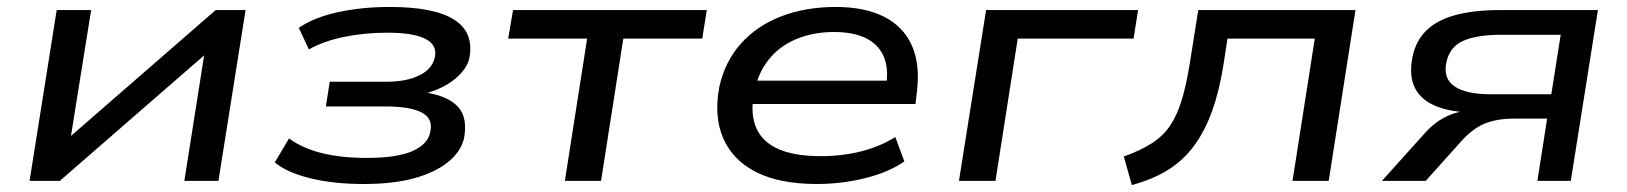

<svg xmlns="http://www.w3.org/2000/svg" viewBox="-20 -520 4678 552"><path d="M65 0 143 -491H242L180 -104H155L600 -491H686L608 0H510L571 -387H597L152 0Z M1026 9Q939 9 872 -7.5Q805 -24 770 -53L811 -122Q851 -93 906.5 -79.5Q962 -66 1034 -66Q1121 -66 1165.5 -85.5Q1210 -105 1217 -140Q1226 -179 1192.5 -196.5Q1159 -214 1088 -214H917L928 -285H1091Q1149 -285 1186 -303.5Q1223 -322 1230 -355Q1238 -390 1203.5 -408Q1169 -426 1094 -426Q1028 -426 969.5 -414Q911 -402 868 -378L839 -440Q883 -470 951.5 -485Q1020 -500 1101 -500Q1229 -500 1286.5 -463Q1344 -426 1329 -351Q1325 -333 1308.5 -313Q1292 -293 1266 -277.5Q1240 -262 1206 -252L1205 -254Q1270 -243 1297.5 -212Q1325 -181 1314 -122Q1305 -84 1268 -54Q1231 -24 1170.5 -7.5Q1110 9 1026 9Z M1604 0 1668 -409H1441L1455 -491H2012L1999 -409H1772L1708 0Z M2328 9Q2222 9 2154.5 -25Q2087 -59 2059.5 -122Q2032 -185 2048 -270Q2064 -343 2110 -394.5Q2156 -446 2226 -473Q2296 -500 2383 -500Q2465 -500 2520.5 -472.5Q2576 -445 2601 -390.5Q2626 -336 2616 -255L2612 -221H2121L2130 -288H2553L2527 -269Q2536 -323 2520.5 -358Q2505 -393 2469 -410.5Q2433 -428 2378 -428Q2318 -428 2269 -407.5Q2220 -387 2189 -347.5Q2158 -308 2148 -252L2147 -248Q2137 -190 2155 -150.5Q2173 -111 2219 -91Q2265 -71 2340 -71Q2400 -71 2454.5 -84.5Q2509 -98 2554 -126L2580 -56Q2536 -25 2468 -8Q2400 9 2328 9Z M2737 0 2815 -491H3252L3239 -409H2906L2842 0Z M3234 12 3211 -70Q3258 -87 3290.5 -107.5Q3323 -128 3343.5 -158Q3364 -188 3377.5 -232.5Q3391 -277 3401 -340L3425 -491H3877L3800 0H3696L3760 -409H3509L3498 -337Q3486 -260 3465 -201.5Q3444 -143 3413 -101Q3382 -59 3338 -31.5Q3294 -4 3234 12Z M3953 0 4079 -140Q4106 -170 4141.5 -186.5Q4177 -203 4224 -203H4235L4220 -196Q4154 -197 4110.5 -214Q4067 -231 4048.5 -266Q4030 -301 4041 -357Q4051 -404 4082 -433.5Q4113 -463 4165.5 -477Q4218 -491 4291 -491H4574L4496 0H4400L4428 -179H4333Q4284 -179 4249.5 -165Q4215 -151 4183 -116L4079 0ZM4266 -249H4440L4467 -420H4295Q4226 -420 4186.5 -402.5Q4147 -385 4138 -339Q4129 -294 4162 -271.5Q4195 -249 4266 -249Z"/></svg>

Font: Nunito Sans 10pt Expanded Medium
Style: Italic
Weight: 500
Width: 7
Italic angle: -9°
Designer: Vernon Adams
Foundry: Vernon Adams
Version: Version 3.101;gftools[0.9.27]